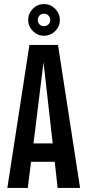

<svg xmlns="http://www.w3.org/2000/svg" viewBox="-20 -920 428 940"><path d="M372 0H262L248 -128H132L116 0H16L124 -700H264ZM238 -218 193 -615 144 -218ZM118 -822Q118 -854 140.5 -877Q163 -900 195 -900Q227 -900 250 -877Q273 -854 273 -822Q273 -790 250 -767.5Q227 -745 195 -745Q164 -745 141 -768Q118 -791 118 -822ZM226 -822Q226 -835 217 -844Q208 -853 195 -853Q182 -853 173.5 -844Q165 -835 165 -822Q165 -809 173.5 -800.5Q182 -792 195 -792Q208 -792 217 -800.5Q226 -809 226 -822Z"/></svg>

Font: Piscolabis
Style: Regular
Weight: 400
Designer: Ariel Martín Pérez
Foundry: Tunera Type Foundry
Version: Version 1.000